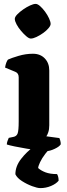

<svg xmlns="http://www.w3.org/2000/svg" viewBox="-20 -776 345 986"><path d="M218 0Q207 0 179 -3.5Q151 -7 117.5 -12.5Q84 -18 55.5 -24Q27 -30 15 -34Q15 -42 18.5 -52Q22 -62 25 -68L49 -73Q65 -76 70.5 -90.5Q76 -105 76 -153V-379Q76 -400 59 -407L6 -429Q8 -443 12.5 -454.5Q17 -466 21 -470Q38 -478 75 -489Q112 -500 149 -500Q187 -500 210 -476Q233 -452 233 -414V-133Q233 -112 228 -97Q223 -82 218 -76L285 -67Q287 -63 289.5 -54Q292 -45 292 -35Q285 -23 260.5 -11.5Q236 0 218 0ZM138 -578Q129 -578 115.5 -589.5Q102 -601 88 -617.5Q74 -634 65 -651Q56 -668 56 -679Q56 -689 68.5 -702Q81 -715 99 -727.5Q117 -740 134.5 -748Q152 -756 163 -756Q173 -756 186 -744.5Q199 -733 211.5 -716Q224 -699 232 -681.5Q240 -664 240 -653Q240 -644 229 -631Q218 -618 201 -606Q184 -594 167 -586Q150 -578 138 -578ZM187 190Q172 190 145 180Q118 170 93 154Q68 138 59 119Q59 78 88 40.5Q117 3 155 -24L256 -28Q231 -10 213 13.5Q195 37 185.5 57.5Q176 78 176 87Q190 100 213.5 109Q237 118 273 118Q281 131 281 152Q268 168 242 179Q216 190 187 190Z"/></svg>

Font: Texturina 72pt Black
Style: Regular
Weight: 900
Designer: Guillermo Torres Carreño
Foundry: Omnibus-Type
Version: Version 1.002; ttfautohint (v1.8.3)